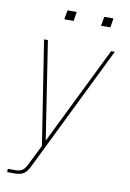

<svg xmlns="http://www.w3.org/2000/svg" viewBox="-98 -755 697 1029"><g transform="rotate(10 250.0 -240.0)"><path d="M16 215V197H59Q70 197 81.5 194Q93 191 101.5 182.5Q110 174 115.5 163.5Q121 153 126 143L175 44L87 -520H108L190 13L452 -520H472L143 151Q137 163 130 176Q123 189 112 198.5Q101 208 87 211.5Q73 215 59 215ZM375 -645 384 -695H434L426 -645ZM175 -645 184 -695H234L226 -645Z"/></g></svg>

Font: Iosevka SS04 Thin Oblique
Style: Regular
Weight: 100
Italic angle: -9°
Monospace: yes
Designer: Belleve Invis
Foundry: Belleve Invis
Version: Version 19.0.0; ttfautohint (v1.8.4)